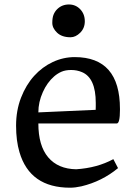

<svg xmlns="http://www.w3.org/2000/svg" viewBox="-20 -852 623 880"><path d="M329.1 -76.2Q425.8 -82.5 499.5 -122.6L521 -81.5Q447.3 -20.5 353 2Q324.7 8.3 301.3 8.3Q117.2 8.3 69.3 -154.3Q53.7 -206.5 53.7 -276.1Q53.7 -345.7 76.4 -404.3Q99.1 -462.9 136.5 -504.2Q173.8 -545.4 222.2 -567.9Q270.5 -590.3 322.3 -590.3Q529.8 -590.3 529.8 -353V-348.1Q529.8 -286.1 515.1 -286.1H155.8Q155.8 -184.1 200.9 -130.9Q246.1 -77.6 329.1 -76.2ZM418.5 -348.6Q418.9 -358.9 418.9 -364.3V-380.4Q418.9 -495.1 355.5 -521.5Q332.5 -531.2 306.4 -531.2Q280.3 -531.2 262.2 -523.4Q244.1 -515.6 228.3 -502Q212.4 -488.3 199.2 -470Q186 -451.7 176.3 -429.7Q155.8 -384.3 155.8 -336.9ZM241.7 -809.6Q263.7 -831.5 295.9 -831.5Q326.7 -831.5 347.7 -809.6Q368.7 -787.6 368.7 -754.4Q368.7 -723.1 347.7 -702.1Q326.7 -681.2 303.2 -681.2Q263.7 -681.2 241.7 -702.1Q219.7 -723.1 219.7 -747.1Q219.7 -771 225.6 -785.2Q231.4 -799.3 241.7 -809.6Z"/></svg>

Font: HeadlandOne
Style: Regular
Weight: 400
Designer: Gary Lonergan
Foundry: Sorkin Type Co.
Version: Version 1.002